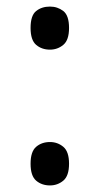

<svg xmlns="http://www.w3.org/2000/svg" viewBox="-20 -557 302 584"><path d="M132 -406Q107 -406 90 -420.5Q73 -435 73 -472Q73 -510 90 -523.5Q107 -537 132 -537Q155 -537 172.5 -523.5Q190 -510 190 -472Q190 -435 172.5 -420.5Q155 -406 132 -406ZM132 7Q107 7 90 -7.5Q73 -22 73 -59Q73 -96 90 -110.5Q107 -125 132 -125Q155 -125 172.5 -110.5Q190 -96 190 -59Q190 -22 172.5 -7.5Q155 7 132 7Z"/></svg>

Font: Noto Serif Myanmar SemiCondensed
Style: Regular
Weight: 400
Width: 4
Designer: Ben Mitchell and the Monotype Design Team
Foundry: Monotype Imaging Inc.
Version: Version 2.106; ttfautohint (v1.8.4.7-5d5b)